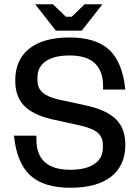

<svg xmlns="http://www.w3.org/2000/svg" viewBox="-20 -877 661 907"><path d="M46 -236H152V-218Q152 -75 312 -75Q385 -75 425.5 -102Q466 -129 466 -179V-192Q466 -229 441.5 -250Q417 -271 360 -284L223 -314Q133 -336 92.5 -379Q52 -422 52 -497Q52 -595 118.5 -647.5Q185 -700 309 -700Q433 -700 496 -641.5Q559 -583 572 -454H467V-471Q467 -541 428 -578Q389 -615 309 -615Q236 -615 196.5 -588Q157 -561 157 -511V-498Q157 -461 181.5 -439.5Q206 -418 261 -406L399 -376Q489 -354 530.5 -311Q572 -268 572 -193Q572 -95 505 -42.5Q438 10 312 10Q187 10 123 -48.5Q59 -107 46 -236ZM366 -732H244L146 -857H230L291 -798H319L380 -857H464Z"/></svg>

Font: Mozilla Headline BETA
Style: Regular
Weight: 400
Designer: Studio DRAMA
Foundry: Studio DRAMA
Version: Version 0.100